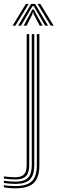

<svg xmlns="http://www.w3.org/2000/svg" viewBox="-84 -778 300 1002"><path d="M-3.5 204.8Q-21.2 204.8 -37.9 203.2Q-54.5 201.8 -63.8 199.2V188Q-40.5 193 -3.5 193Q56.5 193 82.4 167.5Q108.2 142 108.2 83.2V-600H121.5V83.2Q121.5 148.2 92.5 176.5Q63.5 204.8 -3.5 204.8ZM-3.5 181.8Q-17.2 181.8 -34.1 180.4Q-51 179 -63.8 176.5V165.2Q-50.5 167.5 -33.9 168.8Q-17.2 170 -3.5 170Q42.2 170 62 149.9Q81.8 129.8 81.8 83.2V-600H95V83.2Q95 136 72.1 158.9Q49.2 181.8 -3.5 181.8ZM-3.5 158.5Q-16 158.5 -32.9 157.2Q-49.8 156 -63.8 154V142.8Q-48.8 144.5 -32.8 145.8Q-16.8 147 -3.5 147Q28 147 41.6 132.1Q55.2 117.2 55.2 83.2V-600H68.5V83.2Q68.5 123.5 51.8 141Q35 158.5 -3.5 158.5ZM-18.2 -644.2 51 -757.5H65.5L-3.5 -644.2ZM10.8 -644.2 78.2 -757.5H99.2L166.8 -644.2H151.2L102.5 -728.2L91.5 -746.5H86L74.8 -728L26 -644.2ZM180.8 -644.2 112 -757.5H126.5L195.8 -644.2ZM39.5 -644.2 76.2 -711.8 84.5 -728.2H93L100.8 -711.8L138.2 -644.2H123L92.5 -703L90 -713.5H87.2L84.8 -703L54.8 -644.2Z"/></svg>

Font: Big Shoulders Inline Display
Style: Regular
Weight: 400
Designer: Patric King
Foundry: XO Type Co
Version: Version 1.000